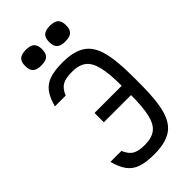

<svg xmlns="http://www.w3.org/2000/svg" viewBox="-312 -1123 1223 1223"><g transform="rotate(-45 300.0 -511.0)"><path d="M300 14Q229 14 184 -1Q139 -16 112 -51.5Q85 -87 68 -150H167Q186 -105 214.5 -88Q243 -71 300 -71Q362 -71 397 -97.5Q432 -124 447 -187Q462 -250 462 -360V-440Q462 -550 447 -613Q432 -676 397 -702.5Q362 -729 300 -729Q242 -729 213 -712Q184 -695 165 -650H68Q85 -713 112 -748.5Q139 -784 184 -799Q229 -814 300 -814Q397 -814 452.5 -779.5Q508 -745 531 -663.5Q554 -582 554 -440V-360Q554 -218 531 -136.5Q508 -55 452.5 -20.5Q397 14 300 14ZM217 -358V-442H529V-358ZM408 -895Q368 -895 350 -911.5Q332 -928 332 -966Q332 -1003 350 -1019.5Q368 -1036 408 -1036Q448 -1036 466 -1019.5Q484 -1003 484 -966Q484 -928 466 -911.5Q448 -895 408 -895ZM192 -895Q152 -895 134 -911.5Q116 -928 116 -966Q116 -1003 134 -1019.5Q152 -1036 192 -1036Q232 -1036 250 -1019.5Q268 -1003 268 -966Q268 -928 250 -911.5Q232 -895 192 -895Z"/></g></svg>

Font: Victor Mono SemiBold
Style: Regular
Weight: 600
Monospace: yes
Designer: Rune Bjørnerås
Version: Version 1.561;gftools[0.9.30]